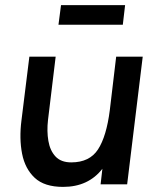

<svg xmlns="http://www.w3.org/2000/svg" viewBox="-20 -722 603 752"><path d="M219 -702H470L461 -625H209ZM168 -252Q163 -208 169.5 -170Q176 -132 197.5 -109Q219 -86 259 -86Q331 -86 364 -137Q397 -188 410 -290L435 -500H539L478 0H374L381 -61Q354 -26 315.5 -8Q277 10 227 10Q154 10 116 -25.5Q78 -61 66.5 -120Q55 -179 64 -250L95 -500H198Z"/></svg>

Font: Haskoy SemiBold
Style: Italic
Weight: 600
Designer: Ertekin Erdin
Foundry: Ertekin Erdin
Version: Version 2.000; ttfautohint (v1.8.4.7-5d5b)